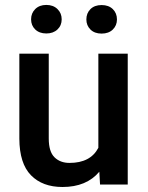

<svg xmlns="http://www.w3.org/2000/svg" viewBox="-20 -745 596 775"><path d="M167 -725.1Q194.8 -725.1 211.9 -708.5Q229 -691.9 229 -667Q229 -642.1 211.9 -626Q194.8 -609.9 167 -609.9Q139.2 -609.9 122.3 -626Q105.5 -642.1 105.5 -667Q105.5 -691.9 122.3 -708.5Q139.2 -725.1 167 -725.1ZM390.1 -724.6Q418.5 -724.6 435.3 -708.3Q452.1 -691.9 452.1 -666.5Q452.1 -642.1 435.3 -625.7Q418.5 -609.4 390.1 -609.4Q361.8 -609.4 345.2 -625.7Q328.6 -642.1 328.6 -666.5Q328.6 -691.9 345.2 -708.3Q361.8 -724.6 390.1 -724.6ZM383.8 0 380.9 -51.8Q329.1 9.8 232.4 9.8Q151.4 9.8 105 -37.6Q58.6 -85 58.1 -185.1V-528.3H176.8V-186Q176.8 -132.8 200 -110.1Q223.1 -87.4 260.7 -87.4Q345.2 -87.4 377 -148.4V-528.3H495.6V0Z"/></svg>

Font: Mardoto Medium
Style: Regular
Weight: 500
Designer: Christian Robertson, Vahan Hovhannisyan
Foundry: Google
Version: Version 1.000